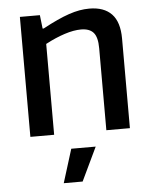

<svg xmlns="http://www.w3.org/2000/svg" viewBox="-54 -595 687 861"><g transform="rotate(-5 289.5 -165.0)"><path d="M245 69H355L283 220H198ZM67 -540H157L164 -479H169Q204 -498 233.5 -511.5Q263 -525 288 -533.5Q313 -542 335.5 -546Q358 -550 380 -550Q446 -550 480.5 -514Q515 -478 515 -403V0H409V-369Q409 -419 391 -439.5Q373 -460 335 -460Q302 -460 260.5 -446.5Q219 -433 174 -409V0H67Z"/></g></svg>

Font: Encode Sans Narrow
Style: Medium
Weight: 500
Designer: Pablo Impallari, Andres Torresi
Foundry: Pablo Impallari, Andres Torresi
Version: Version 1.000; ttfautohint (v1.00) -l 8 -r 50 -G 200 -x 14 -